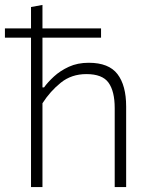

<svg xmlns="http://www.w3.org/2000/svg" viewBox="-27 -760 616 780"><path d="M99 0V-607H-7V-644.5H99V-731.5L145.5 -740V-644.5H383.5V-607H145.5V-405H152Q167 -426 192.2 -449.2Q217.5 -472.5 252.8 -488.8Q288 -505 333.5 -505Q415 -505 450.2 -459Q485.5 -413 485.5 -327.5V0H439V-321Q439 -389 414 -424Q389 -459 324 -459Q263.5 -459 220.2 -424.2Q177 -389.5 145.5 -340.5V0Z"/></svg>

Font: Commissioner ExtraLight
Style: Regular
Weight: 200
Designer: Kostas Bartsokas
Foundry: Kostas Bartsokas
Version: Version 1.000; ttfautohint (v1.8.3)